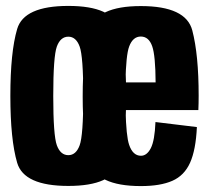

<svg xmlns="http://www.w3.org/2000/svg" viewBox="-20 -624 712 649"><path d="M211 4.5Q61 4.5 38 -73.8Q15 -152 15 -300Q15 -448 38 -526Q61 -604 211 -604Q360.5 -604 383.5 -526Q406.5 -448 406.5 -300Q406.5 -152 383.5 -73.8Q360.5 4.5 211 4.5ZM211 -99.5Q237 -99.5 249.2 -132.8Q261.5 -166 261.5 -299.5Q261.5 -433.5 249.2 -466.8Q237 -500 211 -500Q184.5 -500 172.2 -466.8Q160 -433.5 160 -299.5Q160 -166 172.2 -132.8Q184.5 -99.5 211 -99.5ZM456.5 5Q304.5 5 282 -78.8Q259.5 -162.5 259.5 -297.5Q259.5 -439 282.2 -521.2Q305 -603.5 456 -603.5Q608.5 -603.5 630 -521.2Q651.5 -439 651.5 -300.5Q651.5 -274 650.5 -252H404.5Q406.5 -163.5 416.5 -134.5Q429 -97.5 456.5 -97.5Q476.5 -97.5 489.8 -123.2Q503 -149 505.5 -211.5L645.5 -194.5Q642 -117.5 622.5 -74Q603 -30.5 562.5 -12.8Q522 5 456.5 5ZM404 -345.5H506Q505.5 -436.5 494.5 -467.5Q483 -500.5 456 -500.5Q429 -500.5 416.5 -466.5Q406 -438.5 404 -345.5Z"/></svg>

Font: Anybody Condensed Regular
Style: Bold
Weight: 700
Width: 3
Designer: Tyler Finck
Foundry: Etcetera Type Company
Version: Version 1.010; ttfautohint (v1.8.3) -l 8 -r 50 -G 200 -x 14 